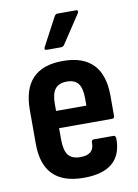

<svg xmlns="http://www.w3.org/2000/svg" viewBox="-82 -760 591 823"><g transform="rotate(-10 213.5 -348.5)"><path d="M216 8Q38 8 38 -171V-318Q38 -501 213 -501Q389 -501 389 -318V-231Q389 -220 379 -220H148V-171Q148 -124 164 -103Q180 -82 217 -82Q278 -82 276 -135Q276 -147 286 -147H372Q380 -147 382 -136Q384 8 216 8ZM148 -295H280V-326Q280 -371 264.5 -391Q249 -411 215 -411Q180 -411 164 -390.5Q148 -370 148 -326ZM154 -560Q142 -560 147 -572L213 -696Q218 -705 227 -705H308Q313 -705 314.5 -701Q316 -697 313 -692L231 -568Q226 -560 216 -560Z"/></g></svg>

Font: Sofia Sans Condensed
Style: Bold
Weight: 700
Designer: Botio Nikoltchev, Ani Petrova
Foundry: lettersoup
Version: Version 4.101; ttfautohint (v1.8.4.7-5d5b)